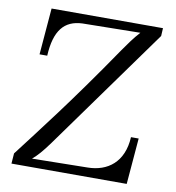

<svg xmlns="http://www.w3.org/2000/svg" viewBox="-79 -771 771 842"><g transform="rotate(10 306.0 -350.0)"><path d="M577.1 -665 579.1 -700.2H83L65.9 -493.2H100.1C106 -606.9 147.9 -655.8 227.1 -659.2L484.9 -663.1C458 -633.8 437 -603 416 -573.2C236.8 -310.1 110.8 -150.9 31.2 -45.9L27.8 0H541L558.1 -205.1H523.9C518.1 -92.8 448.2 -42 359.9 -41L112.8 -37.1C135.3 -56.2 153.8 -77.1 185.1 -120.1Z"/></g></svg>

Font: Lora Italic
Style: Regular
Weight: 400
Italic angle: -3°
Designer: Olga Karpushina, Alexei Vanyashin
Foundry: Cyreal
Version: Version 1.011;PS 001.011;hotconv 1.0.70;makeotf.lib2.5.58329